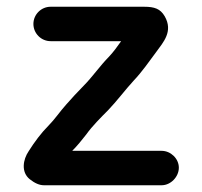

<svg xmlns="http://www.w3.org/2000/svg" viewBox="-20 -533 599 569"><path d="M130 -411H339C327 -394 317 -380 303 -365C278 -340 253 -304 228 -279C210 -261 192 -241 176 -223C158 -203 142 -179 124 -161C102 -139 82 -112 65 -85C48 -60 42 -23 68 -2C83 10 97 16 110 16H459C486 16 510 -9 510 -36C510 -63 486 -86 459 -86H194C209 -101 222 -117 236 -135C253 -159 279 -185 300 -206C326 -233 352 -268 377 -295C400 -319 423 -352 443 -379C464 -408 494 -440 468 -485C455 -507 438 -513 407 -513H130C102 -513 79 -490 79 -462C79 -434 102 -411 130 -411Z"/></svg>

Font: Electronic
Style: UltBlk
Weight: 500
Version: Version 1.011